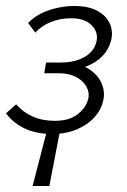

<svg xmlns="http://www.w3.org/2000/svg" viewBox="-30 -440 423 642"><path d="M79 182 130 -15H173L135 182ZM145 8Q93 8 54.5 -9.5Q16 -27 -10 -61L24 -91Q48 -64 80 -50Q112 -36 154 -36Q201 -36 229 -57.5Q257 -79 265 -109Q270 -131 258.5 -151Q247 -171 223.5 -183Q200 -195 169 -195H118L124 -231H175Q221 -231 253.5 -250Q286 -269 293 -303Q299 -333 276 -356Q253 -379 208 -379Q172 -379 140.5 -366.5Q109 -354 88 -331L64 -363Q83 -383 108.5 -395.5Q134 -408 163 -414Q192 -420 218 -420Q267 -420 297 -403Q327 -386 338 -359Q349 -332 341 -303Q333 -273 311.5 -251.5Q290 -230 259 -218Q228 -206 190 -206L193 -228Q239 -228 268.5 -208.5Q298 -189 310 -160.5Q322 -132 315 -103Q308 -72 285 -47Q262 -22 226 -7Q190 8 145 8Z"/></svg>

Font: Ysabeau Office Light
Style: Italic
Weight: 300
Italic angle: -12°
Designer: Christian Thalmann (Catharsis Fonts)
Version: Version 2.001;gftools[0.9.30]; featfreeze: tnum,lnum,ss02